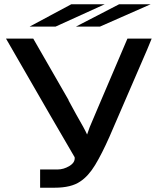

<svg xmlns="http://www.w3.org/2000/svg" viewBox="-20 -875 744 895"><path d="M118 -751 312 -855H468L239 -751ZM334 -751 535 -855H682L446 -751ZM8 -695H135L300 -408H299L335 -342Q375 -273 386 -248Q394 -270 398 -282L437 -374L574 -695H687Q664 -638 650 -607L490 -237Q455 -158 423.5 -106Q392 -54 354 -29Q312 0 235 0H167V-85H248Q277 -85 304 -101.5Q331 -118 328 -142Q263 -252 8 -695Z"/></svg>

Font: Coval
Style: Medium
Weight: 500
Foundry: Context Ltd
Version: Version 001.000